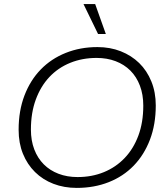

<svg xmlns="http://www.w3.org/2000/svg" viewBox="-20 -908 820 938"><path d="M355 10Q293 10 241 -10Q189 -30 151 -67.5Q113 -105 92 -157Q71 -209 71 -274Q71 -367 99.5 -441.5Q128 -516 179 -568.5Q230 -621 301 -649.5Q372 -678 456 -678Q518 -678 570 -657.5Q622 -637 660 -600Q698 -563 719.5 -510Q741 -457 741 -393Q741 -300 712.5 -225.5Q684 -151 633 -98.5Q582 -46 511 -18Q440 10 355 10ZM359 -43Q429 -43 487.5 -67Q546 -91 589 -136Q632 -181 656 -245.5Q680 -310 680 -392Q680 -446 663.5 -489.5Q647 -533 617 -563Q587 -593 545 -609Q503 -625 452 -625Q382 -625 323 -601Q264 -577 221.5 -532Q179 -487 155 -422Q131 -357 131 -275Q131 -221 147.5 -178Q164 -135 194 -105Q224 -75 266 -59Q308 -43 359 -43ZM459 -742 388 -888H445L497 -742Z"/></svg>

Font: Celebes Light
Style: Italic
Weight: 300
Italic angle: -10°
Designer: Anugrah Pasau
Foundry: Lafontype
Version: Version 1.000; ttfautohint (v1.8.4)